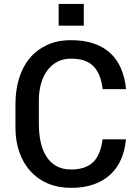

<svg xmlns="http://www.w3.org/2000/svg" viewBox="-20 -920 681 951"><path d="M395 -793H270.5V-900.5H395ZM332 10.5Q268.5 10.5 217.5 -11Q166.5 -32.5 130.8 -72Q95 -111.5 75.8 -166.5Q56.5 -221.5 56.5 -288.5V-404Q56.5 -473 74.2 -531.2Q92 -589.5 127 -631.5Q162 -673.5 213.2 -697.2Q264.5 -721 332 -721Q396 -721 444.2 -704.5Q492.5 -688 526.2 -657Q560 -626 579.2 -581Q598.5 -536 604.5 -478.5H488.5Q484 -516 473 -544.2Q462 -572.5 443.2 -591.5Q424.5 -610.5 397.2 -620Q370 -629.5 332 -629.5Q293.5 -629.5 263.8 -613.8Q234 -598 213.8 -570.2Q193.5 -542.5 183 -504.8Q172.5 -467 172.5 -423V-306Q172.5 -259 181.2 -217.8Q190 -176.5 209 -146Q228 -115.5 258.2 -98Q288.5 -80.5 332 -80.5Q402.5 -80.5 440.2 -115.8Q478 -151 488 -230H604Q599 -175 579.5 -130.5Q560 -86 526 -54.8Q492 -23.5 443.5 -6.5Q395 10.5 332 10.5Z"/></svg>

Font: Roberto Sans Medium
Style: Regular
Weight: 500
Designer: Google (font) & Cristiano Sobral (main changes)
Version: Version 1.000;October 12, 2021;FontCreator 14.0.0.2814 64-bi